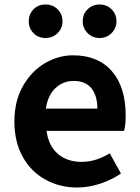

<svg xmlns="http://www.w3.org/2000/svg" viewBox="-20 -820 621 854"><path d="M182 -21Q117 -57 80.5 -123.5Q44 -190 44 -280Q44 -370 82 -437Q120 -504 180 -539Q240 -574 305 -574Q416 -574 477.5 -503.5Q539 -433 539 -306Q539 -264 532 -238H187Q196 -171 237.5 -135.5Q279 -100 343 -100Q406 -100 468 -138L518 -48Q475 -19 424 -2.5Q373 14 323 14Q246 14 182 -21ZM307 -460Q261 -460 227 -428.5Q193 -397 184 -337H413Q413 -395 386.5 -427.5Q360 -460 307 -460ZM108 -725Q108 -757 129 -778.5Q150 -800 182 -800Q215 -800 236.5 -778.5Q258 -757 258 -725Q258 -695 236.5 -673Q215 -651 182 -651Q150 -651 129 -672.5Q108 -694 108 -725ZM348 -725Q348 -757 369.5 -778.5Q391 -800 423 -800Q455 -800 476.5 -778.5Q498 -757 498 -725Q498 -695 476.5 -673Q455 -651 423 -651Q391 -651 369.5 -673Q348 -695 348 -725Z"/></svg>

Font: Merged Yaku Han JP
Style: Bold
Weight: 700
Designer: Ryoko NISHIZUKA 西塚涼子 (kana, bopomofo & ideographs); Paul D. Hunt (Latin, Greek & Cyrillic); Sandoll Communications 산돌커뮤니
Foundry: Adobe
Version: Version 2.004